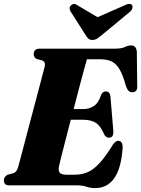

<svg xmlns="http://www.w3.org/2000/svg" viewBox="-30 -949 723 983"><path d="M365.5 0H17.5Q1.5 0 -4.2 -7Q-10 -14 -10 -25.5Q-10 -36.5 -3.8 -44Q2.5 -51.5 10.5 -55L38 -62Q56 -68 63 -94Q67.5 -110 78 -149.8Q88.5 -189.5 102.5 -243Q116.5 -296.5 131.8 -354Q147 -411.5 161 -464Q175 -516.5 185 -555.2Q195 -594 199 -608.5Q204.5 -633 184.5 -640L159 -646.5Q142.5 -655 142.5 -670.5Q142.5 -700 174.5 -700H560.5Q592 -700 609.5 -708.2Q627 -716.5 641.5 -716.5Q667 -716.5 670.5 -685L672.5 -512.5Q675.5 -480.5 652 -477Q639.5 -475 630.2 -482.2Q621 -489.5 614 -511Q599.5 -564.5 582.5 -593.5Q565.5 -622.5 542 -634Q518.5 -645.5 484 -645.5H415Q411.5 -633.5 401 -595.2Q390.5 -557 376.2 -503.2Q362 -449.5 347 -390.5H397.5Q426 -390.5 450.2 -406Q474.5 -421.5 487.5 -463Q496 -481 511 -481Q532.5 -481 535.5 -455L550 -280.5Q553.5 -244.5 527.5 -244Q512 -243.5 502 -263.5Q486.5 -302 462.2 -319Q438 -336 393.5 -336H332.5Q318 -280 305 -230Q292 -180 283.2 -145Q274.5 -110 272.5 -99.5Q267 -75.5 275.5 -65Q284 -54.5 311.5 -54.5H352Q389 -54.5 418.8 -67.5Q448.5 -80.5 477.8 -111.8Q507 -143 541.5 -198Q558.5 -228 575 -228Q598 -228 598 -193.5Q584.5 14 456.5 14Q433.5 14 412.8 7Q392 0 365.5 0ZM495 -772.5Q480 -760 468.8 -752.2Q457.5 -744.5 443.5 -744.5Q429 -744.5 421.5 -751.8Q414 -759 406.5 -772.5L331 -891Q320 -911 335 -923Q350 -935.5 367 -921.5L469.5 -861L607.5 -921.5Q635 -936 646 -923Q649.5 -918 648 -908Q646.5 -898 635 -888.5Z"/></svg>

Font: Fraunces 144pt S050 Black
Style: Italic
Weight: 900
Italic angle: -16°
Version: Version 1.000; ttfautohint (v1.8.3)